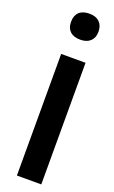

<svg xmlns="http://www.w3.org/2000/svg" viewBox="-175 -955 591 994"><g transform="rotate(20 120.5 -458.0)"><path d="M65.9 -669.9H200.2V0H65.9ZM57.1 -841.8V-845.2Q57.1 -878.9 76.7 -897.5Q96.2 -916 132.8 -916Q168.5 -916 188.2 -897.2Q208 -878.4 208 -845.2V-841.8Q208 -810.1 188.2 -791.5Q168.5 -772.9 132.8 -772.9Q96.2 -772.9 76.7 -791.3Q57.1 -809.6 57.1 -841.8Z"/></g></svg>

Font: LT Wave Text Bold
Style: Regular
Weight: 700
Designer: Daniel Lyons
Version: Version 2.5 (Glyphs App)